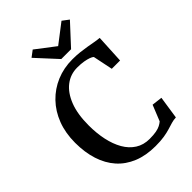

<svg xmlns="http://www.w3.org/2000/svg" viewBox="-281 -1091 1219 1219"><g transform="rotate(-45 329.0 -481.0)"><path d="M371.5 11Q287 11 222 -15.5Q157 -42 113.2 -91.2Q69.5 -140.5 47.2 -210Q25 -279.5 25 -365.5Q25 -452.5 52.2 -523.8Q79.5 -595 128.8 -646Q178 -697 244 -724.8Q310 -752.5 387.5 -752.5Q423 -752.5 454 -749Q485 -745.5 512.2 -740.8Q539.5 -736 563.2 -731.8Q587 -727.5 606.5 -726L596.5 -533H522L494.5 -666.5Q487.5 -673.5 471 -679.5Q454.5 -685.5 429.8 -689.8Q405 -694 372 -694Q312 -694 265.2 -658.2Q218.5 -622.5 191.2 -553.2Q164 -484 164 -381.5Q164 -312 177 -251.5Q190 -191 216.2 -145.2Q242.5 -99.5 282.8 -73.8Q323 -48 377.5 -48Q413.5 -48 437 -52.5Q460.5 -57 475.2 -64.8Q490 -72.5 501 -82L544 -188.5L614.5 -180L591.5 -27Q569.5 -26 549.2 -20Q529 -14 505.5 -6.8Q482 0.5 449.8 5.8Q417.5 11 371.5 11ZM339 -803.5 211 -942.5 253.5 -974.5 383 -875.5 512 -974.5 555 -942 427 -803.5Z"/></g></svg>

Font: Merriweather SemiBold
Style: Regular
Weight: 600
Version: Version 2.100